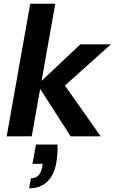

<svg xmlns="http://www.w3.org/2000/svg" viewBox="-20 -735 618 1035"><path d="M361 0 182 -278 413 -496H578L291 -239L301 -315L523 0ZM16 0 143 -715H278L151 0ZM137 280 147 226Q173 226 187.5 210.5Q202 195 208 163L210 148H155L174 44H290Q291 71 289 96.5Q287 122 283 145Q272 208 235 244Q198 280 137 280Z"/></svg>

Font: DM Sans 28pt
Style: Bold Italic
Weight: 700
Italic angle: -10°
Version: Version 4.004;gftools[0.9.30]